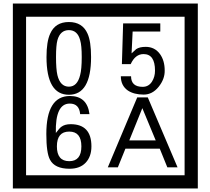

<svg xmlns="http://www.w3.org/2000/svg" viewBox="-20 -980 1195 1090"><path d="M1103 90H53V-960H1103ZM1028 15V-885H128V15ZM497 -656Q497 -442 371 -442Q244 -442 244 -656Q244 -744 265 -789Q294 -855 371 -855Q448 -855 477 -789Q497 -745 497 -656ZM444 -656Q444 -723 435 -752Q420 -809 371 -809Q322 -809 306 -752Q298 -723 298 -656Q298 -587 306 -553Q322 -488 371 -488Q419 -488 435 -554Q444 -587 444 -656ZM915 -580Q916 -531 880.5 -487Q845 -443 796 -443Q741 -443 706 -466Q666 -494 666 -547H724Q724 -487 790 -487Q824 -487 843 -517Q860 -544 860 -579Q860 -673 795 -673Q748 -673 722 -616H672L679 -847H890V-801H733L727 -677Q740 -689 753 -701Q772 -714 807 -714Q859 -714 889 -672Q915 -635 915 -580ZM499 -149Q499 -91 466.5 -56.5Q434 -22 375 -22Q291 -22 264 -73Q243 -111 243 -219Q243 -435 377 -435Q475 -435 488 -332H435Q430 -392 376 -392Q293 -392 297 -225Q318 -253 328 -260Q348 -275 381 -275Q499 -275 499 -149ZM442 -149Q442 -233 373 -233Q303 -233 303 -149Q303 -65 373 -65Q442 -65 442 -149ZM988 -30H930L887 -136H692L649 -30H592L759 -427H819ZM864 -183 788 -366 714 -183Z"/></svg>

Font: Unicode BMP Fallback SIL
Style: Regular
Weight: 400
Foundry: NRSI, SIL International
Version: Version 5.1 Based on Unicode 5.1